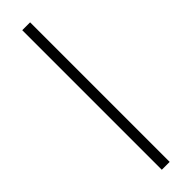

<svg xmlns="http://www.w3.org/2000/svg" viewBox="-281 -797 786 786"><g transform="rotate(-45 112.0 -404.0)"><path d="M89 0V-808H134.5V0Z"/></g></svg>

Font: Encode Sans SemiExpanded SemiExpanded ExtraLight
Style: Regular
Weight: 200
Width: 6
Designer: Multiple Designers
Foundry: Impallari Type
Version: Version 3.000; ttfautohint (v1.8.3) -l 8 -r 50 -G 200 -x 14 